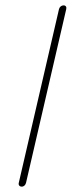

<svg xmlns="http://www.w3.org/2000/svg" viewBox="-20 -683 268 716"><path d="M77 -1 227 -649C229 -657 225 -663 217 -663C209 -663 202 -657 200 -649L50 -1C48 7 53 13 61 13C69 13 75 7 77 -1Z"/></svg>

Font: Electronic
Style: LtIt
Weight: 300
Version: Version 1.011